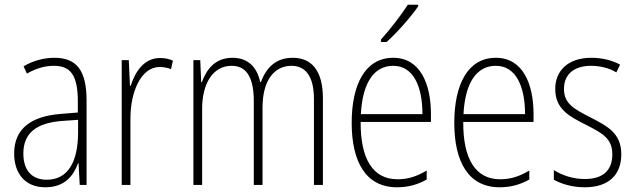

<svg xmlns="http://www.w3.org/2000/svg" viewBox="-20 -784 2692 814"><path d="M210 -539C165 -539 119 -526 80 -503L94 -472C136 -496 174 -505 208 -505C279 -505 310 -466 310 -353V-307L237 -301C111 -291 40 -238 40 -133C40 -54 82 10 172 10C254 10 291 -38 311 -92H313L318 0H347V-357C347 -486 305 -539 210 -539ZM240 -271 311 -276V-218C310 -101 270 -22 178 -22C115 -22 79 -62 79 -133C79 -219 133 -262 240 -271Z M658 -538C589 -538 552 -477 534 -420H531L526 -529H496V0H533V-283C533 -393 577 -500 657 -500C675 -500 692 -496 705 -491L713 -527C696 -535 677 -538 658 -538Z M1221 -539C1149 -539 1109 -497 1086 -436H1083C1071 -495 1035 -539 966 -539C888 -539 854 -485 836 -436H833L829 -529H800V0H837V-323C837 -426 880 -505 962 -505C1017 -505 1056 -468 1056 -355V0H1093V-328C1093 -441 1141 -505 1216 -505C1272 -505 1311 -465 1311 -364V0H1349V-367C1349 -486 1300 -539 1221 -539Z M1753 -757V-764H1709C1678 -716 1638 -665 1595 -616V-606H1619C1662 -644 1721 -711 1753 -757ZM1647 -539C1529 -539 1471 -427 1471 -263C1471 -98 1531 10 1663 10C1712 10 1752 -2 1789 -23V-61C1745 -35 1709 -24 1665 -24C1561 -24 1508 -110 1509 -267H1807V-300C1807 -428 1762 -539 1647 -539ZM1647 -505C1734 -505 1771 -415 1771 -300H1510C1517 -437 1568 -505 1647 -505Z M2082 -539C1964 -539 1906 -427 1906 -263C1906 -98 1966 10 2098 10C2147 10 2187 -2 2224 -23V-61C2180 -35 2144 -24 2100 -24C1996 -24 1943 -110 1944 -267H2242V-300C2242 -428 2197 -539 2082 -539ZM2082 -505C2169 -505 2206 -415 2206 -300H1945C1952 -437 2003 -505 2082 -505Z M2614 -130C2614 -220 2555 -249 2482 -287C2411 -323 2371 -346 2371 -407C2371 -471 2416 -505 2486 -505C2524 -505 2565 -495 2593 -477L2609 -510C2576 -528 2534 -539 2487 -539C2388 -539 2334 -484 2334 -407C2334 -323 2390 -292 2466 -254C2535 -219 2576 -196 2576 -130C2576 -64 2539 -25 2459 -25C2411 -25 2364 -40 2328 -63V-22C2357 -6 2403 10 2459 10C2562 10 2614 -44 2614 -130Z"/></svg>

Font: Noto Sans Condensed ExtraLight
Style: Regular
Weight: 200
Width: 3
Designer: Monotype Design Team
Foundry: Monotype Imaging Inc.
Version: Version 2.013